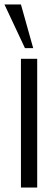

<svg xmlns="http://www.w3.org/2000/svg" viewBox="-30 -842 248 862"><path d="M64 0V-578H137V0ZM82 -626 -10 -822H64L119 -626Z"/></svg>

Font: Oswald Light
Style: Regular
Weight: 300
Designer: Vernon Adams
Foundry: Vernon Adams
Version: Version 4.103;gftools[0.9.33.dev8+g029e19f]